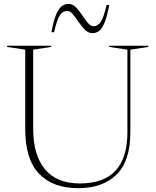

<svg xmlns="http://www.w3.org/2000/svg" viewBox="-20 -948 794 978"><path d="M629 -274.5V-695L536 -709V-715H735.5V-709L644 -695V-274.5Q644 -127 573.2 -58.2Q502.5 10.5 378.5 10.5Q249 10.5 178.8 -63.2Q108.5 -137 108.5 -289V-695L16.5 -709V-715H240.5V-709L149 -695V-291.5Q149 -159 208.8 -86.2Q268.5 -13.5 387 -13.5Q629 -13.5 629 -274.5ZM536.5 -923Q525 -861 511.5 -830Q498 -799 482.8 -789Q467.5 -779 451.5 -779Q430 -779 412.8 -796.2Q395.5 -813.5 380.5 -835.8Q365.5 -858 351.5 -875.2Q337.5 -892.5 321.5 -892.5Q300 -892.5 285 -870.2Q270 -848 255.5 -784H242Q253.5 -846.5 267.2 -877.2Q281 -908 296.8 -918Q312.5 -928 329.5 -928Q350.5 -928 367 -910.8Q383.5 -893.5 398.2 -871.2Q413 -849 427.2 -831.8Q441.5 -814.5 457 -814.5Q478.5 -814.5 493.5 -837Q508.5 -859.5 523 -923Z"/></svg>

Font: Newsreader 72pt ExtraLight
Style: Regular
Weight: 275
Designer: Hugues Gentile
Foundry: Production Type
Version: Version 1.003; ttfautohint (v1.8.3)